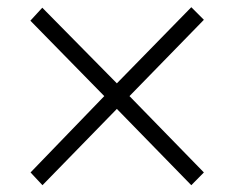

<svg xmlns="http://www.w3.org/2000/svg" viewBox="-20 -536 659 543"><path d="M521 -12.2 310.5 -228 100.1 -12.2 66.4 -48.3 274.9 -264.2 65.9 -477.5 99.6 -514.2 310.5 -300.3 521 -515.6 556.6 -480 346.2 -264.2 556.6 -48.3Z"/></svg>

Font: Varendra
Style: Regular
Weight: 400
Designer: Jacob Thomas
Foundry: Bangla Type Foundry
Version: Version 1.008